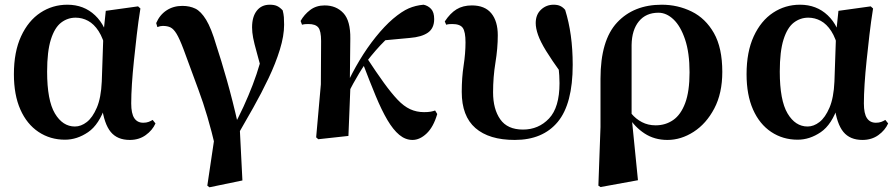

<svg xmlns="http://www.w3.org/2000/svg" viewBox="-20 -577 3803 815"><path d="M256 16Q193 16 143.5 -17Q94 -50 66.5 -112Q39 -174 39 -262Q39 -357 69.5 -423Q100 -489 151.5 -523Q203 -557 266 -557Q336 -557 383.5 -512Q431 -467 444 -388H451L430 -364Q418 -415 398.5 -445Q379 -475 354 -488.5Q329 -502 301 -502Q267 -502 239.5 -481Q212 -460 196 -409.5Q180 -359 180 -273Q180 -151 213 -95.5Q246 -40 298 -40Q324 -40 348.5 -59Q373 -78 391 -120Q409 -162 412 -231L419 -435L429 -531L566 -550L576 -541Q567 -485 560.5 -428.5Q554 -372 548.5 -319.5Q543 -267 540 -220.5Q537 -174 537 -138Q537 -95 550 -75.5Q563 -56 588 -56Q601 -56 610.5 -59.5Q620 -63 628 -68L640 -53Q627 -24 598.5 -3.5Q570 17 531 17Q478 17 450 -17Q422 -51 412 -127L428 -129Q401 -48 354 -16Q307 16 256 16Z M860 211 897 -38 895 51Q862 -90 822.5 -195.5Q783 -301 759 -368Q742 -413 729.5 -433.5Q717 -454 704 -460.5Q691 -467 671 -467Q660 -467 648 -462L643 -479Q658 -514 687 -533Q716 -552 754 -552Q785 -552 809 -540.5Q833 -529 855 -493Q877 -457 898 -385Q918 -325 943 -237Q968 -149 990 -51L997 -48L1009 189L869 218ZM986 1 964 -26Q992 -77 1013.5 -124Q1035 -171 1052.5 -216.5Q1070 -262 1083.5 -309Q1097 -356 1107 -407L1099 -247Q1081 -315 1070 -354Q1059 -393 1054.5 -416.5Q1050 -440 1050 -461Q1050 -506 1070 -531.5Q1090 -557 1125 -557Q1144 -557 1156 -551.5Q1168 -546 1180 -533Q1184 -517 1185 -504Q1186 -491 1186 -472Q1186 -425 1168 -366.5Q1150 -308 1120 -245Q1090 -182 1054.5 -119Q1019 -56 986 1Z M1331 14 1322 6 1342 -219 1343 -403Q1343 -446 1331 -460.5Q1319 -475 1289 -475Q1282 -475 1275.5 -474.5Q1269 -474 1262 -472L1256 -488Q1271 -515 1296.5 -534.5Q1322 -554 1358 -554Q1407 -554 1437.5 -521.5Q1468 -489 1467 -413Q1467 -368 1466 -321.5Q1465 -275 1465 -229L1468 -225Q1466 -167 1463.5 -112Q1461 -57 1459 0ZM1452 -168 1435 -187H1439L1449 -212Q1474 -267 1506 -320.5Q1538 -374 1575 -420Q1612 -466 1648 -497Q1686 -529 1715 -541.5Q1744 -554 1778 -557Q1797 -553 1810 -539Q1823 -525 1823 -496Q1823 -457 1796.5 -438.5Q1770 -420 1720 -416L1602 -405L1690 -471Q1652 -442 1613.5 -404Q1575 -366 1535 -314L1531 -307Q1516 -285 1504 -265Q1492 -245 1479.5 -222.5Q1467 -200 1452 -168ZM1731 17Q1701 17 1675 -4.5Q1649 -26 1624.5 -67.5Q1600 -109 1574.5 -170.5Q1549 -232 1519 -311L1538 -330Q1578 -269 1609.5 -225.5Q1641 -182 1667.5 -154Q1694 -126 1721 -113.5Q1748 -101 1780 -101Q1797 -101 1808 -103Q1819 -105 1827 -108L1836 -93Q1820 -38 1791 -10.5Q1762 17 1731 17Z M2165 17Q2056 17 1998 -33.5Q1940 -84 1940 -187Q1940 -247 1948 -299Q1956 -351 1956 -397Q1956 -442 1944.5 -458.5Q1933 -475 1900 -475Q1893 -475 1886.5 -474.5Q1880 -474 1874 -472L1868 -486Q1891 -521 1918 -537.5Q1945 -554 1983 -554Q2038 -554 2065.5 -520.5Q2093 -487 2093 -427Q2093 -372 2083 -311Q2073 -250 2073 -185Q2073 -114 2103.5 -70.5Q2134 -27 2200 -27Q2266 -27 2310.5 -74Q2355 -121 2355 -224Q2355 -255 2351 -291.5Q2347 -328 2341 -360H2361L2363 -265Q2322 -322 2298 -361Q2274 -400 2264 -428.5Q2254 -457 2254 -479Q2254 -515 2276.5 -536Q2299 -557 2330 -557Q2347 -557 2358.5 -551.5Q2370 -546 2379 -535Q2395 -484 2403 -426Q2411 -368 2411 -302Q2411 -136 2347.5 -59.5Q2284 17 2165 17Z M2520 211 2529 -38V-243Q2529 -406 2599.5 -481.5Q2670 -557 2789 -557Q2857 -557 2916 -528Q2975 -499 3010.5 -436.5Q3046 -374 3046 -272Q3046 -181 3012 -116.5Q2978 -52 2924.5 -17.5Q2871 17 2813 17Q2758 17 2716 -10.5Q2674 -38 2648 -81H2644L2660 -95Q2679 -72 2705 -58.5Q2731 -45 2763 -45Q2805 -45 2837.5 -67.5Q2870 -90 2888.5 -139.5Q2907 -189 2907 -270Q2907 -353 2888 -409.5Q2869 -466 2839 -494.5Q2809 -523 2775 -523Q2722 -523 2692 -486.5Q2662 -450 2661 -386V-85L2662 -72L2688 188L2529 217Z M3366 16Q3303 16 3253.5 -17Q3204 -50 3176.5 -112Q3149 -174 3149 -262Q3149 -357 3179.5 -423Q3210 -489 3261.5 -523Q3313 -557 3376 -557Q3446 -557 3493.5 -512Q3541 -467 3554 -388H3561L3540 -364Q3528 -415 3508.5 -445Q3489 -475 3464 -488.5Q3439 -502 3411 -502Q3377 -502 3349.5 -481Q3322 -460 3306 -409.5Q3290 -359 3290 -273Q3290 -151 3323 -95.5Q3356 -40 3408 -40Q3434 -40 3458.5 -59Q3483 -78 3501 -120Q3519 -162 3522 -231L3529 -435L3539 -531L3676 -550L3686 -541Q3677 -485 3670.5 -428.5Q3664 -372 3658.5 -319.5Q3653 -267 3650 -220.5Q3647 -174 3647 -138Q3647 -95 3660 -75.5Q3673 -56 3698 -56Q3711 -56 3720.5 -59.5Q3730 -63 3738 -68L3750 -53Q3737 -24 3708.5 -3.5Q3680 17 3641 17Q3588 17 3560 -17Q3532 -51 3522 -127L3538 -129Q3511 -48 3464 -16Q3417 16 3366 16Z"/></svg>

Font: Noto Serif TC ExtraBold
Style: Regular
Weight: 800
Designer: Ryoko NISHIZUKA 西塚涼子 (kana & ideographs); Frank Grießhammer (Latin, Greek & Cyrillic); Wenlong ZHANG 张文龙 (bopomofo); San
Foundry: Adobe
Version: Version 2.002-H1;hotconv 1.1.0;makeotfexe 2.6.0